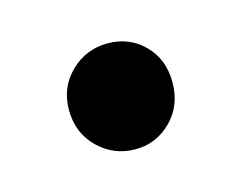

<svg xmlns="http://www.w3.org/2000/svg" viewBox="-38 -183 304 240"><g transform="rotate(-15 113.5 -62.5)"><path d="M114 6Q86 6 66 -13.5Q46 -33 46 -63Q46 -92 66 -111.5Q86 -131 114 -131Q142 -131 161 -112Q180 -93 180 -63Q180 -33 160.5 -13.5Q141 6 114 6Z"/></g></svg>

Font: Sepalumica Med
Style: Regular
Weight: 500
Designer: Julieta Ulanovsky
Foundry: Julieta Ulanovsky
Version: Version 7.200